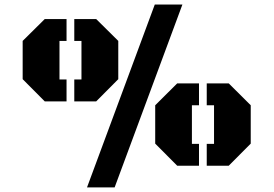

<svg xmlns="http://www.w3.org/2000/svg" viewBox="-20 -732 1208 848"><path d="M364.3 95.7 663.6 -711.9H785.6L486.3 95.7ZM177.7 -284.2 80.1 -382.3V-551.3L177.7 -647.9H273.9V-551.3H242.7V-380.9H273.9V-284.2ZM308.1 -284.2V-380.9H339.8V-551.3H308.1V-647.9H404.8L502.4 -551.3V-382.3L404.8 -284.2ZM762.7 0 665.5 -97.7V-267.1L762.7 -363.8H858.9V-267.1H827.6V-96.7H858.9V0ZM893.1 0V-96.7H925.3V-267.1H893.1V-363.8H990.2L1087.4 -267.1V-97.7L990.2 0Z"/></svg>

Font: Black Ops One
Style: Regular
Weight: 400
Designer: James Grieshaber, Eben Sorkin
Foundry: Sorkin Type Co.
Version: Version 1.004; ttfautohint (v1.8.4.7-5d5b)